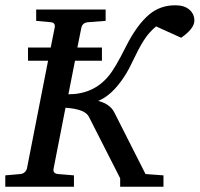

<svg xmlns="http://www.w3.org/2000/svg" viewBox="-35 -707 756 727"><path d="M351 -477H249L224 -350Q319 -350 376 -419Q400 -447 441.5 -530Q483 -613 531 -653Q572 -687 629 -687Q663 -687 682 -670.5Q701 -654 701 -629Q701 -599 651 -564L556 -607Q528 -584 508.5 -552.5Q489 -521 470 -480.5Q451 -440 435 -416Q389 -346 337 -325Q382 -313 398 -281L516 -48L584 -43V0H420V-32L302 -264Q288 -294 213 -299L168 -69Q164 -50 185 -48L245 -43V0H-15V-43L42 -48Q52 -49 58.5 -55Q65 -61 67 -69L147 -477H71V-527H157L172 -602Q176 -622 156 -623L102 -628V-671H365V-628L299 -623Q277 -621 273 -602L258 -527H351Z"/></svg>

Font: Veleka
Style: Italic
Weight: 400
Italic angle: -12°
Designer: Stefan Peev, Context Ltd, 2016; SIL International, 1997-2014.
Foundry: Stefan Peev, Context Ltd, 2016
Version: Version 1.000